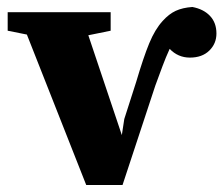

<svg xmlns="http://www.w3.org/2000/svg" viewBox="-20 -529 643 550"><path d="M227 1 57 -430 2 -441V-494H297V-441L233 -428L329 -142L336 -188L370 -294Q391 -365 407.5 -405Q424 -445 446 -469Q464 -489 483.5 -498Q503 -507 531 -509Q563 -503 581.5 -483.5Q600 -464 600 -433Q600 -404 579.5 -384Q559 -364 524 -364Q490 -364 466 -389Q455 -365 445.5 -339.5Q436 -314 425 -284L331 1Z"/></svg>

Font: Source Serif 4 SmText
Style: Bold
Weight: 700
Designer: Frank Grießhammer
Foundry: Adobe
Version: Version 4.005;hotconv 1.1.0;makeotfexe 2.6.0